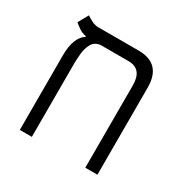

<svg xmlns="http://www.w3.org/2000/svg" viewBox="-141 -745 868 878"><g transform="rotate(30 293.0 -306.0)"><path d="M482.9 -459.5V0H418.9V-435.1Q418.9 -521 346.2 -521H199.2Q168.9 -517.6 155.8 -494.1Q142.6 -470.7 139.6 -439.9Q136.7 -409.2 136.7 -383.8V0H73.2V-393.1Q73.2 -443.8 86.4 -475.3Q99.6 -506.8 120.1 -517.6V-522.5Q98.6 -525.9 82.8 -537.1Q66.9 -548.3 55.2 -558.1L85 -611.8Q96.2 -604 113.5 -595Q130.9 -585.9 150.4 -585.9H362.3Q482.9 -585.9 482.9 -459.5Z"/></g></svg>

Font: CaskaydiaMono NF Light
Style: Regular
Weight: 300
Designer: Aaron Bell
Foundry: Saja Typeworks
Version: Version 2111.001; ttfautohint (v1.8.4);Nerd Fonts 3.1.1